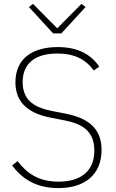

<svg xmlns="http://www.w3.org/2000/svg" viewBox="-20 -951 595 983"><path d="M294 -780 418 -915 397 -931 273 -806 149 -931 128 -915 252 -780ZM279 12C414 12 500 -57 500 -183C500 -270 459 -341 317 -369L250 -382C163 -399 96 -432 96 -531C96 -629 163 -677 274 -677C362 -677 420 -646 460 -590L488 -610C447 -671 380 -710 276 -710C146 -710 59 -651 59 -530C59 -443 105 -374 242 -348L309 -335C395 -318 463 -285 463 -180C463 -77 396 -21 280 -21C179 -21 119 -62 70 -126L42 -104C93 -36 164 12 279 12Z"/></svg>

Font: IBM Plex Thai ExtraLight
Style: Regular
Weight: 200
Designer: Mike Abbink, Paul van der Laan, Pieter van Rosmalen, Ben Mitchell, Mark Frömberg
Foundry: Bold Monday
Version: Version 1.0